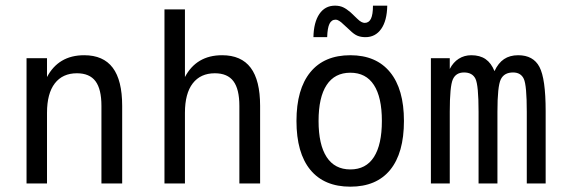

<svg xmlns="http://www.w3.org/2000/svg" viewBox="-20 -665 2040 696"><path d="M422.9 -281.2V0H347.7V-281.2Q347.7 -341.8 326.2 -370.6Q304.7 -399.4 258.8 -399.4Q207 -399.4 178.7 -362.8Q150.4 -326.2 150.4 -255.9V0H76.2V-454.1H150.4V-385.7Q170.9 -424.8 204.6 -444.8Q238.3 -464.8 285.2 -464.8Q354.5 -464.8 388.7 -419.4Q422.9 -374 422.9 -281.2Z M922.9 -281.2V0H847.7V-281.2Q847.7 -341.8 826.2 -370.6Q804.7 -399.4 758.8 -399.4Q707 -399.4 678.7 -362.8Q650.4 -326.2 650.4 -255.9V0H576.2V-630.9H650.4V-385.7Q670.9 -424.8 704.6 -444.8Q738.3 -464.8 785.2 -464.8Q854.5 -464.8 888.7 -419.4Q922.9 -374 922.9 -281.2Z M1250 -401.4Q1193.4 -401.4 1164.1 -356.9Q1134.8 -312.5 1134.8 -226.6Q1134.8 -140.6 1164.1 -95.7Q1193.4 -50.8 1250 -50.8Q1306.6 -50.8 1335.4 -95.7Q1364.3 -140.6 1364.3 -226.6Q1364.3 -312.5 1335.4 -356.9Q1306.6 -401.4 1250 -401.4ZM1250 -464.8Q1343.8 -464.8 1394 -403.3Q1444.3 -341.8 1444.3 -226.6Q1444.3 -110.4 1394.5 -49.3Q1344.7 11.7 1250 11.7Q1155.3 11.7 1105 -49.3Q1054.7 -110.4 1054.7 -226.6Q1054.7 -341.8 1105 -403.3Q1155.3 -464.8 1250 -464.8ZM1248 -555.7 1224.6 -577.1Q1216.8 -585 1209.5 -589.4Q1202.1 -593.8 1197.3 -593.8Q1181.6 -593.8 1174.3 -578.6Q1167 -563.5 1166 -530.3H1116.2Q1117.2 -584 1137.7 -614.3Q1158.2 -644.5 1194.3 -644.5Q1210.9 -644.5 1223.6 -638.7Q1236.3 -632.8 1251 -620.1L1274.4 -597.7Q1283.2 -588.9 1290 -585.4Q1296.9 -582 1301.8 -582Q1317.4 -582 1324.7 -597.2Q1332 -612.3 1332 -644.5H1383.8Q1382.8 -589.8 1361.8 -560.1Q1340.8 -530.3 1304.7 -530.3Q1288.1 -530.3 1275.4 -535.6Q1262.7 -541 1248 -555.7Z M1772.5 -407.2Q1786.1 -436.5 1807.1 -450.7Q1828.1 -464.8 1858.4 -464.8Q1913.1 -464.8 1935.5 -422.4Q1958 -379.9 1958 -262.7V0H1889.6V-259.8Q1889.6 -355.5 1878.9 -378.9Q1868.2 -402.3 1839.8 -402.3Q1807.6 -402.3 1795.4 -377.4Q1783.2 -352.5 1783.2 -259.8V0H1714.8V-259.8Q1714.8 -356.4 1703.6 -379.4Q1692.4 -402.3 1662.1 -402.3Q1632.8 -402.3 1621.6 -377.4Q1610.4 -352.5 1610.4 -259.8V0H1542V-454.1H1610.4V-415Q1623 -439.5 1643.1 -452.1Q1663.1 -464.8 1688.5 -464.8Q1719.7 -464.8 1740.2 -450.7Q1760.7 -436.5 1772.5 -407.2Z"/></svg>

Font: BabelStone Shapes
Style: Regular
Weight: 400
Designer: Andrew West
Foundry: BabelStone
Version: Version 15.0.0 September 13, 2022